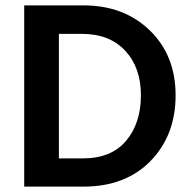

<svg xmlns="http://www.w3.org/2000/svg" viewBox="-20 -694 715 714"><path d="M286 -568H199V-105H288Q394 -105 449 -170.5Q504 -236 504 -339.5Q504 -443 445.5 -505.5Q387 -568 286 -568ZM290 0H70V-674H290Q441 -674 537 -581Q633 -488 633 -339.5Q633 -191 540 -95.5Q447 0 290 0Z"/></svg>

Font: Hind Guntur SemiBold
Style: Regular
Weight: 600
Designer: Manushi Parikh, Hitesh Malaviya
Foundry: Indian Type Foundry
Version: Version 1.000;PS 1.0;hotconv 1.0.86;makeotf.lib2.5.63406; tt